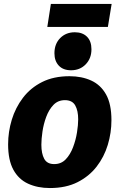

<svg xmlns="http://www.w3.org/2000/svg" viewBox="-20 -936 603 970"><path d="M331 -551Q393 -551 441 -529Q489 -507 516 -458.5Q543 -410 543 -329Q543 -265 524.5 -204Q506 -143 468 -94Q430 -45 371.5 -15.5Q313 14 232 14Q170 14 122 -8Q74 -30 47.5 -78.5Q21 -127 21 -207Q21 -270 39.5 -331Q58 -392 96 -442Q134 -492 192.5 -521.5Q251 -551 331 -551ZM308 -430Q273 -430 250 -406Q227 -382 213.5 -345.5Q200 -309 194.5 -271Q189 -233 189 -205Q189 -160 203.5 -133.5Q218 -107 254 -107Q289 -107 312 -131Q335 -155 349 -192Q363 -229 369 -267Q375 -305 375 -333Q375 -377 360 -403.5Q345 -430 308 -430ZM544 -916 525 -800H219L237 -916ZM339 -581Q299 -581 277 -604.5Q255 -628 255 -667Q255 -714 284 -743.5Q313 -773 358 -773Q397 -773 419.5 -750.5Q442 -728 442 -687Q442 -641 413 -611Q384 -581 339 -581Z"/></svg>

Font: Bitter ExtraBold
Style: Italic
Weight: 800
Italic angle: -9°
Designer: Sol Matas, and Bitter project Authors
Foundry: Sol Matas
Version: Version 2.001